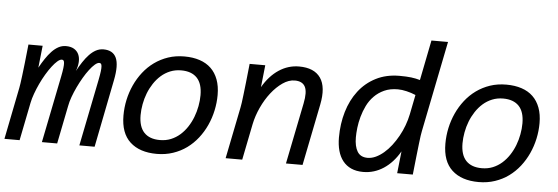

<svg xmlns="http://www.w3.org/2000/svg" viewBox="-53 -830 2849 980"><g transform="rotate(5 1371.5 -340.5)"><path d="M377.9 0 446.8 -342.8Q452.1 -369.6 454.1 -386.2Q456.1 -402.8 455.3 -412.1Q454.6 -421.4 451.4 -424.8Q448.2 -428.2 442.9 -428.2Q433.1 -428.2 420.2 -417Q407.2 -405.8 393.1 -387.2Q378.9 -368.7 364.7 -344.5Q350.6 -320.3 338.1 -294.2Q325.7 -268.1 316.4 -242.4Q307.1 -216.8 303.2 -194.8L264.2 0H186L254.9 -342.8Q260.3 -369.6 262.2 -386.2Q264.2 -402.8 263.4 -412.1Q262.7 -421.4 259.5 -424.8Q256.3 -428.2 251 -428.2Q241.2 -428.2 228.3 -417Q215.3 -405.8 201.2 -387.2Q187 -368.7 172.6 -344.5Q158.2 -320.3 146 -294.2Q133.8 -268.1 124.5 -242.4Q115.2 -216.8 110.8 -194.8L71.8 0H-5.9L46.9 -265.1Q48.8 -274.4 51 -289.6Q53.2 -304.7 56.4 -330.3Q59.6 -356 64 -394.8Q68.4 -433.6 74.2 -490.2H147L134.8 -377Q148.4 -401.9 163.1 -423.8Q177.7 -445.8 193.6 -462.6Q209.5 -479.5 227.5 -489.3Q245.6 -499 266.1 -499Q291 -499 307.4 -489.3Q323.7 -479.5 331.3 -462.9Q338.9 -446.3 337.9 -424.1Q336.9 -401.9 327.1 -377Q340.8 -401.9 355.2 -423.8Q369.6 -445.8 385.5 -462.6Q401.4 -479.5 419.4 -489.3Q437.5 -499 458 -499Q506.8 -499 523.7 -462.2Q540.5 -425.3 524.9 -347.2L456.1 0Z M774.9 8.8Q687 8.8 637.9 -36.4Q588.9 -81.5 588.9 -171.9Q588.9 -212.4 597.4 -252.2Q606 -292 622.6 -328.4Q639.2 -364.7 663.6 -396Q688 -427.2 719.7 -450.2Q751.5 -473.1 789.8 -486.1Q828.1 -499 873 -499Q917 -499 951.4 -487.5Q985.8 -476.1 1009.5 -453.4Q1033.2 -430.7 1045.9 -396.7Q1058.6 -362.8 1058.6 -317.9Q1058.6 -277.8 1050 -238Q1041.5 -198.2 1024.9 -161.9Q1008.3 -125.5 983.9 -94.2Q959.5 -63 928 -40Q896.5 -17.1 857.9 -4.2Q819.3 8.8 774.9 8.8ZM971.7 -309.1Q971.7 -368.2 943.8 -397.5Q916 -426.8 862.8 -426.8Q832.5 -426.8 806.6 -416.3Q780.8 -405.8 760 -387.5Q739.3 -369.1 723.4 -345Q707.5 -320.8 697 -293.7Q686.5 -266.6 681.2 -237.5Q675.8 -208.5 675.8 -181.2Q675.8 -122.1 703.6 -92.5Q731.4 -63 784.7 -63Q815.4 -63 841.1 -73.5Q866.7 -84 887.5 -102.3Q908.2 -120.6 924.1 -144.8Q939.9 -168.9 950.4 -196.3Q960.9 -223.6 966.3 -252.7Q971.7 -281.7 971.7 -309.1Z M1180.7 -265.1Q1182.6 -274.4 1184.8 -289.6Q1187 -304.7 1189.9 -330.3Q1192.9 -356 1197.3 -394.8Q1201.7 -433.6 1207.5 -490.2H1287.6L1275.4 -377Q1309.6 -436 1357.2 -467.5Q1404.8 -499 1460.4 -499Q1538.1 -499 1570.6 -452.1Q1603 -405.3 1584.5 -314L1521.5 0H1436.5L1499.5 -313Q1511.7 -372.6 1497.8 -399.2Q1483.9 -425.8 1444.8 -425.8Q1413.6 -425.8 1382.6 -404.3Q1351.6 -382.8 1324.7 -348.4Q1297.9 -314 1278.1 -271Q1258.3 -228 1249.5 -185.1L1212.4 0H1127.4Z M1975.6 -496.1Q2010.7 -496.1 2034.9 -493.2Q2059.1 -490.2 2080.6 -483.9L2121.6 -689.9H2206.5L2113.3 -225.1Q2111.3 -215.8 2109.1 -200.7Q2106.9 -185.5 2104 -159.9Q2101.1 -134.3 2096.7 -95.5Q2092.3 -56.6 2086.4 0H2006.3L2018.6 -112.8Q1984.9 -54.2 1936.8 -22.7Q1888.7 8.8 1832.5 8.8Q1797.4 8.8 1771.2 -2.9Q1745.1 -14.6 1728 -36.4Q1710.9 -58.1 1702.6 -88.4Q1694.3 -118.7 1694.3 -155.8Q1694.3 -226.1 1712.6 -287.8Q1731 -349.6 1766.6 -396Q1802.2 -442.4 1854.7 -469.2Q1907.2 -496.1 1975.6 -496.1ZM1780.3 -164.1Q1780.3 -117.7 1796.4 -91.3Q1812.5 -64.9 1848.6 -64.9Q1869.6 -64.9 1890.6 -74.7Q1911.6 -84.5 1931.6 -101.6Q1951.7 -118.7 1969.5 -141.8Q1987.3 -165 2002.2 -191.7Q2017.1 -218.3 2027.8 -247.3Q2038.6 -276.4 2044.4 -305.2L2064.5 -405.8Q2041.5 -415.5 2017.3 -421.1Q1993.2 -426.8 1972.7 -426.8Q1932.6 -426.8 1902.8 -413.1Q1873 -399.4 1851.6 -377.4Q1830.1 -355.5 1816.4 -327.4Q1802.7 -299.3 1794.7 -270Q1786.6 -240.7 1783.4 -212.9Q1780.3 -185.1 1780.3 -164.1Z M2424.3 8.8Q2336.4 8.8 2287.4 -36.4Q2238.3 -81.5 2238.3 -171.9Q2238.3 -212.4 2246.8 -252.2Q2255.4 -292 2272 -328.4Q2288.6 -364.7 2313 -396Q2337.4 -427.2 2369.1 -450.2Q2400.9 -473.1 2439.2 -486.1Q2477.5 -499 2522.5 -499Q2566.4 -499 2600.8 -487.5Q2635.3 -476.1 2658.9 -453.4Q2682.6 -430.7 2695.3 -396.7Q2708 -362.8 2708 -317.9Q2708 -277.8 2699.5 -238Q2690.9 -198.2 2674.3 -161.9Q2657.7 -125.5 2633.3 -94.2Q2608.9 -63 2577.4 -40Q2545.9 -17.1 2507.3 -4.2Q2468.8 8.8 2424.3 8.8ZM2621.1 -309.1Q2621.1 -368.2 2593.3 -397.5Q2565.4 -426.8 2512.2 -426.8Q2481.9 -426.8 2456.1 -416.3Q2430.2 -405.8 2409.4 -387.5Q2388.7 -369.1 2372.8 -345Q2356.9 -320.8 2346.4 -293.7Q2335.9 -266.6 2330.6 -237.5Q2325.2 -208.5 2325.2 -181.2Q2325.2 -122.1 2353 -92.5Q2380.9 -63 2434.1 -63Q2464.8 -63 2490.5 -73.5Q2516.1 -84 2536.9 -102.3Q2557.6 -120.6 2573.5 -144.8Q2589.4 -168.9 2599.9 -196.3Q2610.4 -223.6 2615.7 -252.7Q2621.1 -281.7 2621.1 -309.1Z"/></g></svg>

Font: Code New Roman
Style: Italic
Weight: 400
Italic angle: -11°
Monospace: yes
Designer: Sam Radian
Foundry: Code New Roman
Version: Version 1.508 October 19, 2014